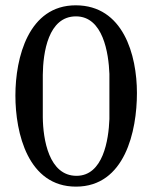

<svg xmlns="http://www.w3.org/2000/svg" viewBox="-20 -674 568 712"><path d="M37.1 -319.8C37.1 -179.7 84 18.1 261.7 18.1C443.4 18.1 487.8 -188 487.8 -329.1C487.8 -470.2 437 -654.3 260.7 -654.3C85.9 -654.3 37.1 -460.9 37.1 -319.8ZM138.7 -396.5C139.6 -479 158.7 -613.3 261.7 -613.3C362.3 -613.3 382.8 -477.1 385.7 -399.9V-232.4C382.8 -154.8 362.3 -22 263.7 -22C161.1 -22 139.6 -157.2 138.7 -239.3Z"/></svg>

Font: MusGlyphs
Style: Regular
Weight: 400
Version: Version 2.1